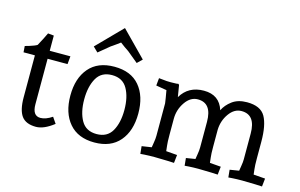

<svg xmlns="http://www.w3.org/2000/svg" viewBox="-95 -1006 1961 1256"><g transform="rotate(15 886.0 -377.5)"><path d="M230 -54Q266 -54 309 -83L337 -42Q270 10 217 10Q148 10 119 -30Q90 -70 90 -156V-440H13L10 -482Q20 -485 38 -490Q77 -502 90 -511Q91 -512 116 -560L136 -601L176 -597V-494H316L311 -440H176V-132Q176 -54 230 -54Z M613 -503Q725 -503 783.5 -434Q842 -365 842 -247Q842 -129 782.5 -59.5Q723 10 612 10Q501 10 441.5 -59.5Q382 -129 382 -246.5Q382 -364 441.5 -433.5Q501 -503 613 -503ZM716 -103Q748 -159 748 -246Q748 -333 716 -389.5Q684 -446 612 -446Q540 -446 508 -389.5Q476 -333 476 -246Q476 -159 508 -103Q540 -47 612 -47Q684 -47 716 -103ZM613 -765 779 -596 746 -564 672 -625Q644 -643 613 -667Q602 -659 588.5 -649Q575 -639 566 -633L554 -625L480 -564L447 -596Z M1290 -137V-311Q1290 -438 1195 -438Q1145 -438 1110 -387Q1075 -336 1075 -274V-167Q1075 -114 1078 -93L1082 -57L1157 -51L1151 4L1108 2Q1054 0 1017.5 0Q981 0 949 2L923 4L918 -47L984 -57Q985 -66 989.5 -91.5Q994 -117 994 -137V-357Q994 -363 989 -391Q984 -419 980 -443L908 -455L913 -506L944 -503Q963 -500 994.5 -500Q1026 -500 1033 -501L1045 -503L1051 -497L1064 -418Q1114 -503 1219 -503Q1324 -503 1354 -407Q1372 -445 1411 -474Q1450 -503 1511 -503Q1603 -503 1635 -446.5Q1667 -390 1667 -277V-167Q1667 -114 1670 -93L1674 -57L1753 -51L1747 4L1703 2Q1649 0 1612 0Q1575 0 1545 2L1519 4L1514 -47L1576 -57Q1577 -66 1581.5 -91.5Q1586 -117 1586 -137V-311Q1586 -438 1491 -438Q1442 -438 1407.5 -389.5Q1373 -341 1371 -280V-167Q1371 -114 1374 -93L1378 -57L1453 -51L1447 4L1405 2Q1351 0 1315 0Q1279 0 1249 2L1223 4L1218 -47L1280 -57Q1281 -66 1285.5 -91.5Q1290 -117 1290 -137Z"/></g></svg>

Font: Andada
Style: Regular
Weight: 400
Designer: Carolina Giovagnoli
Foundry: Carolina Giovagnoli
Version: Version 1.002